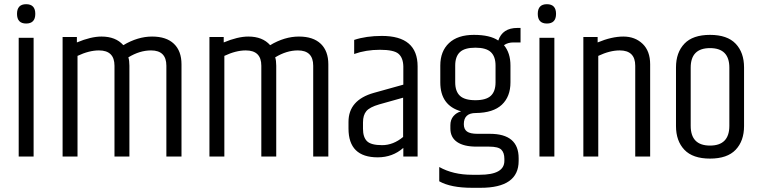

<svg xmlns="http://www.w3.org/2000/svg" viewBox="-20 -745 3621 914"><path d="M104.5 -633Q61 -633 61 -679Q61 -725 104.5 -725Q148 -725 148 -679Q148 -633 104.5 -633ZM69 -565H140V0H69Z M567 -530Q636 -571 704 -571Q772 -571 808 -536.5Q844 -502 844 -439V0H772V-432Q772 -505 699 -505Q645 -505 591 -472Q596 -457 596 -432V0H525V-432Q525 -505 451 -505Q404 -505 349 -479V0H278V-569H346V-543Q413 -571 463 -571Q531 -571 567 -530Z M1266 -530Q1335 -571 1403 -571Q1471 -571 1507 -536.5Q1543 -502 1543 -439V0H1471V-432Q1471 -505 1398 -505Q1344 -505 1290 -472Q1295 -457 1295 -432V0H1224V-432Q1224 -505 1150 -505Q1103 -505 1048 -479V0H977V-569H1045V-543Q1112 -571 1162 -571Q1230 -571 1266 -530Z M1708 -162V-132Q1708 -92 1727 -73Q1746 -54 1799 -54Q1852 -54 1899 -93V-280L1785 -248Q1740 -235 1724 -216Q1708 -197 1708 -162ZM1798 -574Q1968 -574 1968 -429V0H1900V-41Q1849 4 1778 4Q1639 4 1639 -133V-165Q1639 -269 1760 -303L1900 -342V-429Q1899 -470 1877 -489Q1855 -508 1788.5 -508Q1722 -508 1666 -488V-555Q1723 -574 1798 -574Z M2458 -543H2424Q2398 -543 2379 -530Q2410 -493 2410 -433V-353Q2410 -285 2369 -246.5Q2328 -208 2245 -207Q2188 -207 2188 -154Q2188 -130 2203 -119Q2218 -108 2253 -108H2312Q2449 -108 2449 8V21Q2449 149 2268 149H2227Q2126 149 2071 118V50Q2137 87 2227 87H2263Q2381 87 2381 21V11Q2381 -18 2366.5 -32.5Q2352 -47 2308 -47H2248Q2188 -47 2156 -69Q2124 -91 2124 -133V-149Q2124 -175 2138.5 -192Q2153 -209 2175 -215Q2076 -243 2076 -353V-433Q2076 -501 2117.5 -540Q2159 -579 2236 -579Q2313 -579 2352 -552Q2372 -612 2443 -612H2458ZM2339 -353V-433Q2339 -476 2316.5 -497Q2294 -518 2243 -518Q2192 -518 2169.5 -497Q2147 -476 2147 -433V-353Q2147 -310 2169.5 -289Q2192 -268 2243 -268Q2294 -268 2316.5 -289Q2339 -310 2339 -353Z M2583.5 -633Q2540 -633 2540 -679Q2540 -725 2583.5 -725Q2627 -725 2627 -679Q2627 -633 2583.5 -633ZM2548 -565H2619V0H2548Z M2825 -543Q2892 -571 2947.5 -571Q3003 -571 3039 -536.5Q3075 -502 3075 -439V0H3004V-432Q3004 -505 2930 -505Q2883 -505 2828 -479V0H2757V-569H2825Z M3452 -423Q3452 -516 3360 -516Q3268 -516 3268 -423V-146Q3268 -52 3360 -52Q3452 -52 3452 -146ZM3198 -424Q3198 -495 3238 -537Q3278 -579 3360 -579Q3442 -579 3482 -537Q3522 -495 3522 -424V-145Q3522 -74 3482 -32Q3442 10 3360 10Q3278 10 3238 -32Q3198 -74 3198 -145Z"/></svg>

Font: Khand
Style: Regular
Weight: 400
Designer: Devanagari: Sanchit Sawaria, Jyotish Sonowal; Latin: Satya Rajpurohit
Foundry: Indian Type Foundry
Version: Version 1.100;PS 1.0;hotconv 1.0.78;makeotf.lib2.5.61930; tt